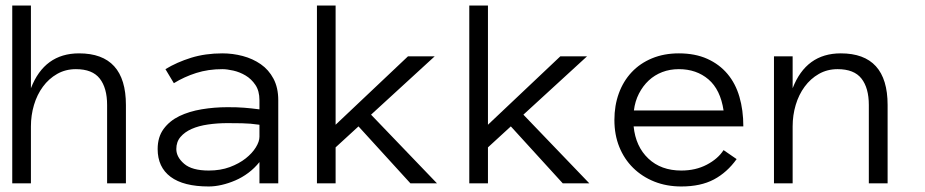

<svg xmlns="http://www.w3.org/2000/svg" viewBox="-20 -657 3315 688"><path d="M431.2 0H363.8V-280.8Q363.8 -341.8 337.4 -375.5Q311 -409.2 252 -409.2Q214.8 -409.2 184.8 -392.1Q154.8 -375 133.8 -346.4Q112.8 -317.9 101.8 -281Q90.8 -244.1 90.8 -204.1V0H23.9V-637.2H90.8V-340.8Q139.2 -465.8 263.2 -465.8Q431.2 -465.8 431.2 -280.8Z M544.9 -123Q544.9 -166 566.4 -195.1Q587.9 -224.1 622.8 -241Q657.7 -257.8 702.9 -265.4Q748 -272.9 794.9 -272.9Q813 -272.9 827.4 -272.5Q841.8 -272 854.7 -271Q867.7 -270 880.9 -268.6Q894 -267.1 909.7 -265.1V-297.9Q909.7 -331.1 895.3 -352.5Q880.9 -374 859.9 -386.5Q838.9 -398.9 815.9 -404.1Q793 -409.2 776.9 -409.2Q726.1 -409.2 683.1 -395.5Q640.1 -381.8 603 -358.9L572.8 -409.2Q613.8 -434.1 664.8 -450Q715.8 -465.8 776.9 -465.8Q814 -465.8 849.9 -456.3Q885.7 -446.8 914.3 -427Q942.9 -407.2 960 -375Q977.1 -342.8 977.1 -297.9V0H909.7V-76.2Q892.1 -54.2 869.9 -37.6Q847.7 -21 823.2 -10.5Q798.8 0 774.4 5.6Q750 11.2 728 11.2Q637.7 11.2 591.3 -23.4Q544.9 -58.1 544.9 -123ZM728 -45.9Q770 -45.9 803.5 -58.3Q836.9 -70.8 860.4 -89.4Q883.8 -107.9 896.7 -128.9Q909.7 -149.9 909.7 -167V-210Q877 -214.8 846.9 -215.3Q816.9 -215.8 794.9 -215.8Q758.8 -215.8 725.3 -210.9Q691.9 -206.1 667 -195.1Q642.1 -184.1 627 -166.5Q611.8 -148.9 611.8 -123Q611.8 -94.2 639.9 -70.1Q668 -45.9 728 -45.9Z M1545.9 0H1450.7L1264.6 -204.1L1182.6 -128.9V0H1115.7V-637.2H1182.6V-210L1441.9 -455.1H1537.6L1309.6 -246.1Z M2091.8 0H1996.6L1810.5 -204.1L1728.5 -128.9V0H1661.6V-637.2H1728.5V-210L1987.8 -455.1H2083.5L1855.5 -246.1Z M2250.5 -204.1Q2257.8 -131.8 2303.2 -88.9Q2348.6 -45.9 2421.4 -45.9Q2472.7 -45.9 2512.7 -66.9Q2552.7 -87.9 2572.8 -119.1L2619.6 -86.9Q2585.4 -39.1 2538.1 -13.9Q2490.7 11.2 2421.4 11.2Q2368.7 11.2 2324.7 -6.3Q2280.8 -23.9 2248.8 -55.4Q2216.8 -86.9 2199.2 -130.4Q2181.6 -173.8 2181.6 -227.1Q2181.6 -278.8 2197.5 -322.5Q2213.4 -366.2 2243.4 -398.2Q2273.4 -430.2 2316.4 -448Q2359.4 -465.8 2412.6 -465.8Q2470.7 -465.8 2514.2 -446.3Q2557.6 -426.8 2586.7 -392.3Q2615.7 -357.9 2629.6 -310.1Q2643.6 -262.2 2643.6 -204.1ZM2572.8 -261.2Q2561.5 -335.9 2518.6 -372.6Q2475.6 -409.2 2412.6 -409.2Q2380.4 -409.2 2353 -398.7Q2325.7 -388.2 2304.7 -368.7Q2283.7 -349.1 2269.5 -321.5Q2255.4 -293.9 2251.5 -261.2Z M3160.6 0H3093.3V-280.8Q3093.3 -341.8 3066.9 -375.5Q3040.5 -409.2 2981.4 -409.2Q2944.3 -409.2 2914.3 -392.1Q2884.3 -375 2863.3 -346.4Q2842.3 -317.9 2831.3 -281Q2820.3 -244.1 2820.3 -204.1V0H2753.4V-455.1H2820.3V-340.8Q2868.7 -465.8 2992.7 -465.8Q3160.6 -465.8 3160.6 -280.8Z"/></svg>

Font: Anonymous Pro
Style: Regular
Weight: 400
Monospace: yes
Designer: Mark Simonson
Version: Version 1.002